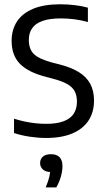

<svg xmlns="http://www.w3.org/2000/svg" viewBox="-20 -622 482 876"><path d="M190 7.5Q155 7.5 116.2 1.8Q77.5 -4 44 -15V-80.5Q69 -72.5 94.2 -67.2Q119.5 -62 144 -59.5Q168.5 -57 191 -57Q239 -57 270.2 -68.8Q301.5 -80.5 316.2 -103Q331 -125.5 331 -158.5Q331 -185.5 321.2 -204.8Q311.5 -224 287.5 -238Q263.5 -252 221 -263L191 -271Q110 -291.5 71.5 -330.2Q33 -369 33 -435.5Q33 -486 57.2 -523.5Q81.5 -561 130.8 -581.8Q180 -602.5 255.5 -602.5Q287.5 -602.5 321.2 -598.5Q355 -594.5 381 -587V-521.5Q351 -530 320 -534Q289 -538 258 -538Q205.5 -538 173.2 -526.2Q141 -514.5 126.2 -492.5Q111.5 -470.5 111.5 -440Q111.5 -398.5 134.2 -375.8Q157 -353 220 -336L250 -328.5Q305 -314.5 340 -292.8Q375 -271 392 -239Q409 -207 409 -163.5Q409 -110.5 384 -72.2Q359 -34 310.2 -13.2Q261.5 7.5 190 7.5ZM188.5 233Q201 203.5 205.5 182.5Q210 161.5 210 141L222 163H214Q189 163 176 151.5Q163 140 163 122Q163 103.5 175.8 92.5Q188.5 81.5 212.5 81.5Q238.5 81.5 251.8 95.2Q265 109 265 136Q265 157.5 257.8 183.5Q250.5 209.5 237 233Z"/></svg>

Font: Encode Sans SC SemiCondensed
Style: Regular
Weight: 400
Width: 4
Designer: Multiple Designers
Foundry: Impallari Type
Version: Version 3.002